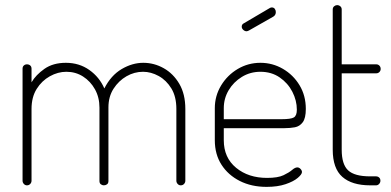

<svg xmlns="http://www.w3.org/2000/svg" viewBox="-20 -723 1524 749"><path d="M85 0Q78 0 73 -5.5Q68 -11 68 -18V-455Q68 -463 73 -467.5Q78 -472 85 -472Q93 -472 98 -467.5Q103 -463 103 -455V-402Q120 -431 153.5 -454.5Q187 -478 237 -478Q289 -478 328.5 -450Q368 -422 387 -378Q413 -429 454.5 -453.5Q496 -478 539 -478Q581 -478 618.5 -457Q656 -436 679.5 -396Q703 -356 703 -298V-18Q703 -11 698 -5.5Q693 0 685 0Q678 0 673 -5.5Q668 -11 668 -18V-298Q668 -346 648.5 -378Q629 -410 599 -426.5Q569 -443 538 -443Q504 -443 473.5 -425.5Q443 -408 423 -377Q403 -346 403 -304V-17Q403 -8 397.5 -4Q392 0 385 0Q379 0 373.5 -4Q368 -8 368 -17V-303Q368 -343 350.5 -374.5Q333 -406 304 -424.5Q275 -443 239 -443Q206 -443 174.5 -425.5Q143 -408 123 -376Q103 -344 103 -298V-18Q103 -11 98 -5.5Q93 0 85 0Z M1020 6Q961 6 915.5 -17Q870 -40 844 -80.5Q818 -121 818 -176V-301Q818 -349 842.5 -389.5Q867 -430 907.5 -454Q948 -478 996 -478Q1043 -478 1083.5 -454.5Q1124 -431 1148.5 -390.5Q1173 -350 1173 -298Q1173 -262 1161 -246Q1149 -230 1130.5 -226.5Q1112 -223 1090 -223H853V-176Q853 -108 901 -68.5Q949 -29 1022 -29Q1064 -29 1086 -39.5Q1108 -50 1119.5 -60Q1131 -70 1140 -70Q1145 -70 1149 -67Q1153 -64 1155.5 -60Q1158 -56 1158 -52Q1158 -43 1141.5 -29Q1125 -15 1094 -4.5Q1063 6 1020 6ZM853 -258H1078Q1115 -258 1126.5 -265Q1138 -272 1138 -295Q1138 -331 1120.5 -365Q1103 -399 1071 -421Q1039 -443 996 -443Q956 -443 923.5 -423Q891 -403 872 -371Q853 -339 853 -301ZM942 -601Q935 -601 929 -606.5Q923 -612 923 -619Q923 -628 931 -632L1033 -692Q1037 -694 1040 -694Q1048 -694 1052 -688.5Q1056 -683 1056 -676Q1056 -664 1046 -658L951 -604Q949 -603 946.5 -602Q944 -601 942 -601Z M1424 0Q1353 0 1315.5 -33Q1278 -66 1278 -139V-686Q1278 -694 1283.5 -698.5Q1289 -703 1295 -703Q1302 -703 1307.5 -698.5Q1313 -694 1313 -686V-472H1448Q1455 -472 1460 -467Q1465 -462 1465 -454Q1465 -447 1460 -442Q1455 -437 1448 -437H1313V-139Q1313 -82 1338 -58.5Q1363 -35 1424 -35H1447Q1454 -35 1459 -30.5Q1464 -26 1464 -18Q1464 -11 1459 -5.5Q1454 0 1447 0Z"/></svg>

Font: Dosis ExtraLight ExtraLight
Style: Regular
Weight: 250
Version: Version 3.001; ttfautohint (v1.8.2)